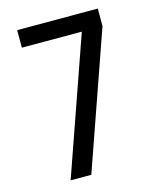

<svg xmlns="http://www.w3.org/2000/svg" viewBox="-111 -812 722 888"><g transform="rotate(-15 250.0 -367.5)"><path d="M116 0H215L443 -651V-735H57V-651H344Z"/></g></svg>

Font: Iosevka SS08 Medium
Style: Regular
Weight: 500
Monospace: yes
Designer: Belleve Invis
Foundry: Belleve Invis
Version: Version 3.4.3; ttfautohint (v1.8.3)